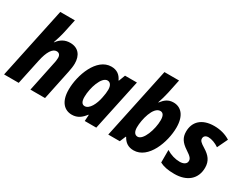

<svg xmlns="http://www.w3.org/2000/svg" viewBox="-79 -1262 2264 1775"><g transform="rotate(30 1053.5 -375.0)"><path d="M6 0H162L219 -268C241 -373 277 -429 321 -429C347 -429 362 -412 362 -382C362 -360 358 -335 352 -312L287 0H443L510 -320C517 -352 522 -386 522 -414C522 -500 478 -559 391 -559C334 -559 292 -534 258 -488H255C268 -525 285 -580 294 -623L323 -760H167Z M733 10C794 10 833 -22 867 -67H871L867 0H990L1107 -549H980L954 -481H950C927 -531 889 -559 831 -559C674 -559 593 -332 593 -178C593 -47 655 10 733 10ZM797 -118C768 -118 753 -143 753 -191C753 -289 800 -430 863 -430C893 -430 911 -403 911 -360C911 -334 908 -308 900 -270C886 -197 848 -118 797 -118Z M1392 10C1549 10 1632 -215 1632 -371C1632 -503 1570 -559 1494 -559C1436 -559 1404 -530 1372 -489H1369C1381 -523 1396 -574 1404 -612L1435 -760H1279L1118 0H1241L1268 -64H1272C1298 -16 1335 10 1392 10ZM1362 -118C1331 -118 1314 -145 1314 -191C1314 -273 1352 -430 1427 -430C1457 -430 1472 -405 1472 -357C1472 -258 1422 -118 1362 -118Z M1828 10C1963 10 2047 -62 2047 -182C2047 -255 2011 -297 1949 -335C1900 -365 1886 -379 1886 -402C1886 -428 1906 -442 1934 -442C1967 -442 2011 -426 2047 -401L2100 -512C2051 -543 1993 -559 1929 -559C1797 -559 1727 -489 1727 -384C1727 -322 1753 -281 1817 -239C1876 -201 1886 -184 1886 -161C1886 -126 1850 -112 1815 -112C1768 -112 1718 -126 1671 -155V-21C1711 0 1758 10 1828 10Z"/></g></svg>

Font: Noto Sans SemiCondensed ExtraBold
Style: Italic
Weight: 800
Width: 4
Italic angle: -12°
Designer: Monotype Design Team
Foundry: Monotype Imaging Inc.
Version: Version 2.013